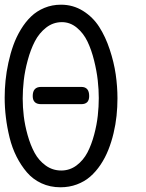

<svg xmlns="http://www.w3.org/2000/svg" viewBox="-21 -794 627 822"><path d="M240.2 -773.9Q292 -773.9 334.5 -747.3Q377 -720.7 403.8 -678.7Q430.7 -636.7 448.7 -582.3Q466.8 -527.8 474.4 -475.6Q481.9 -423.3 481.9 -373Q481.9 -335.4 478 -298.3Q474.1 -261.2 465.1 -223.4Q456.1 -185.5 442.6 -151.9Q429.2 -118.2 409.4 -88.6Q389.6 -59.1 365.2 -37.8Q340.8 -16.6 308.1 -4.4Q275.4 7.8 237.8 7.8Q193.4 7.8 156.5 -9.3Q119.6 -26.4 94.2 -56.2Q68.8 -85.9 49.8 -123.5Q30.8 -161.1 20 -205.1Q9.3 -249 4.2 -291.3Q-1 -333.5 -1 -376Q-1 -412.1 2.7 -449Q6.3 -485.8 14.9 -525.4Q23.4 -564.9 36.1 -600.3Q48.8 -635.7 68.4 -668Q87.9 -700.2 112.1 -723.4Q136.2 -746.6 169.2 -760.3Q202.1 -773.9 240.2 -773.9ZM327.1 -348.1H154.8Q119.1 -348.1 119.1 -382.8Q119.1 -421.9 154.8 -421.9H327.1Q360.8 -421.9 360.8 -382.8Q360.8 -348.1 327.1 -348.1ZM244.1 -699.2Q206.5 -699.2 176.5 -675.8Q146.5 -652.3 128.2 -616.9Q109.9 -581.5 97.7 -536.1Q85.4 -490.7 80.8 -450Q76.2 -409.2 76.2 -372.1Q76.2 -335.4 80.8 -296.6Q85.4 -257.8 97.4 -215.1Q109.4 -172.4 127.2 -139.6Q145 -106.9 174.6 -85.4Q204.1 -64 241.2 -64Q277.8 -64 306.9 -85.9Q335.9 -107.9 353.3 -141.1Q370.6 -174.3 382.1 -217.5Q393.6 -260.7 397.7 -299.3Q401.9 -337.9 401.9 -374Q401.9 -410.2 397.5 -450Q393.1 -489.7 381.8 -535.2Q370.6 -580.6 353.5 -616.2Q336.4 -651.9 307.9 -675.5Q279.3 -699.2 244.1 -699.2Z"/></svg>

Font: BPreplay
Style: Regular
Weight: 400
Designer: Magenta/George Triantafyllakos
Foundry: Magenta/George Triantafyllakos
Version: Version 1.00